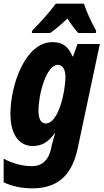

<svg xmlns="http://www.w3.org/2000/svg" viewBox="-28 -788 565 1048"><path d="M146 -608H246C276 -629 307 -655 340 -687C357 -659 382 -627 399 -608H495L497 -620C474 -660 443 -726 430 -768H277C241 -720 189 -662 147 -620ZM222 -114C196 -114 182 -138 182 -185C182 -273 225 -434 287 -434C314 -434 329 -409 329 -369C329 -283 290 -114 222 -114ZM149 240C273 240 362 183 396 22L517 -548H395L371 -480H368C345 -532 317 -558 259 -558C107 -558 29 -320 29 -166C29 -47 81 9 151 9C204 9 238 -16 270 -60H273C267 -44 260 -14 254 7L250 28C235 86 203 119 145 119C91 119 33 101 -8 78V207C32 226 81 240 149 240Z"/></svg>

Font: Noto Sans Display SemiCondensed Extra
Style: Italic
Weight: 800
Width: 4
Italic angle: -12°
Designer: Monotype Design Team
Foundry: Monotype Imaging Inc.
Version: Version 1.900